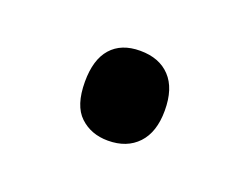

<svg xmlns="http://www.w3.org/2000/svg" viewBox="-40 -185 346 266"><g transform="rotate(20 133.0 -52.0)"><path d="M74.2 -51.8Q74.2 -84.5 89.1 -101.3Q104 -118.2 131.8 -118.2Q160.2 -118.2 176 -101.3Q191.9 -84.5 191.9 -51.8Q191.9 -20 175.8 -2.9Q159.7 14.2 131.8 14.2Q106.9 14.2 90.6 -1.2Q74.2 -16.6 74.2 -51.8Z"/></g></svg>

Font: QFn2     
Style: Regular
Weight: 400
Foundry: Ascender Corporation
Version: Version 1.10